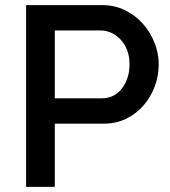

<svg xmlns="http://www.w3.org/2000/svg" viewBox="-20 -730 665 750"><path d="M82 0V-710H380Q428 -710 468.5 -690Q509 -670 538 -637.5Q567 -605 583.5 -563.5Q600 -522 600 -479Q600 -434 584.5 -392.5Q569 -351 541 -318.5Q513 -286 473.5 -266.5Q434 -247 386 -247H194V0ZM194 -346H379Q403 -346 422.5 -356Q442 -366 456 -384Q470 -402 478 -426Q486 -450 486 -479Q486 -509 477 -533Q468 -557 452 -574.5Q436 -592 415.5 -601.5Q395 -611 373 -611H194Z"/></svg>

Font: IngvarSans
Style: Regular
Weight: 600
Version: Version 3.000